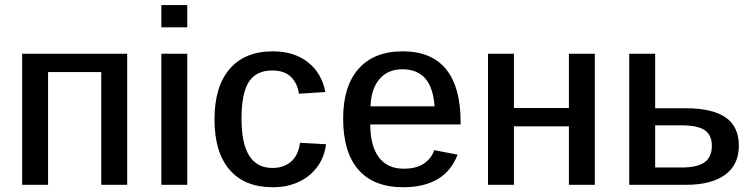

<svg xmlns="http://www.w3.org/2000/svg" viewBox="-20 -745 3040 774"><path d="M173.8 -454.6V0H69.3V-528.3H492.7V0H388.2V-454.6Z M734.9 -724.6V-634.8H630.4V-724.6ZM734.9 -528.3V0H630.4V-528.3Z M1080.1 9.8Q965.8 9.8 905.3 -60.8Q844.7 -131.3 844.7 -263.7Q844.7 -396 905.8 -467Q966.8 -538.1 1080.1 -538.1Q1165 -538.1 1220.9 -494.4Q1276.9 -450.7 1291.5 -374L1185.1 -367.2Q1178.7 -410.2 1152.3 -435.5Q1126 -460.9 1077.1 -460.9Q1013.2 -460.9 983.4 -415.3Q953.6 -369.6 953.6 -266.6Q953.6 -166 984.9 -116.9Q1016.1 -67.9 1078.6 -67.9Q1123 -67.9 1152.8 -93Q1182.6 -118.2 1189.5 -169.4L1294.4 -163.6Q1287.6 -110.8 1258.8 -72Q1230 -33.2 1184.3 -11.7Q1138.7 9.8 1080.1 9.8Z M1472.7 -243.2Q1472.7 -156.7 1507.3 -110.8Q1542 -64.9 1607.4 -64.9Q1657.7 -64.9 1688.5 -85.4Q1719.2 -106 1730.5 -139.6L1824.7 -121.6Q1774.4 9.8 1605.5 9.8Q1487.3 9.8 1425.3 -60.3Q1363.3 -130.4 1363.3 -267.1Q1363.3 -397.9 1425.8 -468Q1488.3 -538.1 1603.5 -538.1Q1719.2 -538.1 1778.1 -466.1Q1836.9 -394 1836.9 -252V-243.2ZM1731.9 -316.4Q1726.1 -393.6 1693.6 -429.7Q1661.1 -465.8 1602.1 -465.8Q1543.5 -465.8 1509.8 -426.3Q1476.1 -386.7 1473.6 -316.4Z M2051.8 -235.8V0H1947.3V-528.3H2051.8V-309.6H2273.4V-528.3H2377.9V0H2273.4V-235.8Z M2745.6 -308.6Q2850.6 -308.6 2904.5 -272Q2958.5 -235.4 2958.5 -157.2Q2958.5 -81.1 2903.1 -40.5Q2847.7 0 2746.1 0H2516.6V-528.3H2621.1V-308.6ZM2621.1 -69.8H2727.5Q2791 -69.8 2820.3 -90.8Q2849.6 -111.8 2849.6 -157.2Q2849.6 -200.2 2821.3 -220Q2793 -239.7 2728 -239.7H2621.1Z"/></svg>

Font: Arimo Medium
Style: Regular
Weight: 500
Designer: Steve Matteson
Foundry: Monotype Imaging Inc.
Version: Version 1.33